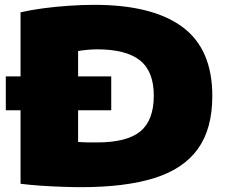

<svg xmlns="http://www.w3.org/2000/svg" viewBox="-20 -767 940 794"><path d="M4 -311V-451H65V-716Q105.5 -725.5 157.5 -732.5Q209.5 -739.5 264.8 -743.2Q320 -747 370 -747Q610 -747 734 -655.8Q858 -564.5 858 -370Q858 -234.5 798.5 -151.5Q739 -68.5 618.8 -30.8Q498.5 7 316 7Q281.5 7 238.2 5.5Q195 4 150 1Q105 -2 65 -7V-311ZM381 -178Q505 -178 560.5 -223.8Q616 -269.5 616 -372Q616 -472 558.5 -517.5Q501 -563 381 -563Q364 -563 341.8 -561Q319.5 -559 303 -556V-451H440V-311H303V-180Q321 -178.5 340.2 -178.2Q359.5 -178 381 -178Z"/></svg>

Font: Encode Sans Exp Black
Style: Regular
Weight: 900
Width: 7
Designer: Multiple Designers
Foundry: Impallari Type
Version: Version 3.002; ttfautohint (v1.8.3) -l 8 -r 50 -G 200 -x 14 